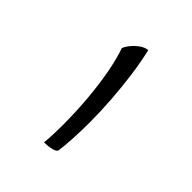

<svg xmlns="http://www.w3.org/2000/svg" viewBox="-157 -638 759 759"><g transform="rotate(45 222.0 -258.5)"><path d="M206.5 16.1Q209 -5.4 210 -33.9Q210.9 -62.5 210.9 -84Q210.9 -159.7 204.6 -231.4Q198.2 -303.2 186.8 -363.5Q175.3 -423.8 160.6 -464.8Q165.5 -478 178.2 -493.4Q190.9 -508.8 207.3 -520.3Q223.6 -531.7 240.2 -533.2Q252.4 -481.9 261 -419.9Q269.5 -357.9 274.2 -292.5Q278.8 -227.1 278.8 -166.5Q278.8 -119.6 276.1 -72.5Q273.4 -25.4 269.5 -1Q265.1 6.3 252.9 10Q240.7 13.7 227.5 14.9Q214.4 16.1 206.5 16.1Z"/></g></svg>

Font: Harmattan Medium
Style: Regular
Weight: 500
Designer: George W. Nuss III and SIL International
Foundry: SIL International
Version: Version 4.000